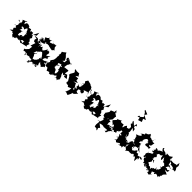

<svg xmlns="http://www.w3.org/2000/svg" viewBox="375 -3171 5431 5431"><g transform="rotate(45 3090.0 -456.0)"><path d="M233 -256C224 -286 226 -251 269 -260C215 -250 267 -272 263 -344C192 -328 222 -356 235 -380C301 -383 318 -343 324 -351C340 -419 370 -430 364 -437C438 -397 380 -358 445 -339C480 -392 435 -319 416 -310C454 -317 525 -289 467 -297C456 -314 442 -297 445 -218C462 -232 462 -255 442 -191C417 -208 455 -140 437 -194C407 -153 370 -149 385 -102C356 -125 427 -83 395 -219C415 -188 306 -147 367 -116C256 -133 290 -131 311 -162C256 -196 249 -156 297 -177C321 -226 302 -238 331 -217C266 -259 361 -290 364 -285L210 -253ZM522 0 527 -16 676 -50 687 -51H716L693 -83L725 -170L677 -167L670 -222L619 -276L655 -341L638 -349L600 -427L601 -420L699 -475L694 -587L624 -453L582 -380L572 -464C531 -453 516 -461 486 -459C530 -397 516 -480 505 -432C497 -438 481 -412 457 -496C358 -455 353 -511 385 -503C348 -513 319 -548 277 -533C267 -543 245 -543 222 -459C215 -455 214 -478 193 -519C177 -535 242 -552 224 -573C187 -552 180 -542 98 -515C162 -454 103 -421 145 -408C105 -416 84 -422 130 -398C137 -394 96 -430 59 -414C89 -358 92 -400 46 -441C36 -461 -10 -412 71 -420C55 -470 33 -399 140 -423C76 -425 130 -330 80 -340C121 -359 122 -329 69 -260C60 -268 6 -269 48 -285C5 -217 74 -284 88 -269C75 -230 92 -258 125 -226C89 -171 56 -187 103 -127C93 -88 65 -67 62 -76C102 -91 108 -148 44 -66C-11 -76 30 -55 87 -67C101 -78 149 -88 134 -60C222 -25 201 -23 174 -22C223 41 196 -2 239 -23C210 -13 203 36 195 -2C260 60 268 45 245 18C311 24 349 -34 320 4C293 -38 379 -49 346 -43C367 -46 407 -4 455 -57C406 -38 440 -113 449 -27C481 -90 491 -117 545 -104C552 -99 507 -75 569 -113L554 -38L463 -77L475 -30Z M1210 -92C1177 -60 1234 -28 1238 -62C1168 -45 1179 48 1208 11C1124 2 1200 11 1122 55C1112 47 1080 61 1067 115C1071 93 1078 57 1102 105C1025 -14 1075 1 1008 -60C995 -28 1047 -49 1006 -99C1043 -69 1068 -107 1066 -131C1071 -118 965 -73 972 -70C1017 -157 999 -209 1048 -143C1016 -195 1050 -175 1035 -185C1053 -180 1096 -228 1108 -263C1081 -209 1148 -252 1114 -270C1131 -260 1165 -239 1217 -162C1205 -201 1228 -169 1228 -107C1228 -91 1191 -147 1233 -153L1250 -107ZM1285 -648C1254 -704 1288 -678 1286 -673C1212 -656 1156 -633 1142 -717C1167 -634 1213 -642 1221 -646C1136 -627 1105 -592 1087 -611C1090 -685 1045 -614 1117 -684C1100 -685 1073 -659 1016 -654C1011 -663 972 -758 997 -714C993 -682 998 -650 898 -616C928 -585 917 -614 917 -618C903 -575 953 -548 954 -512C880 -555 879 -537 831 -550C840 -538 860 -523 824 -506C877 -573 840 -576 960 -529C938 -555 818 -555 866 -486C874 -469 789 -486 863 -512C821 -511 850 -470 847 -483C862 -519 829 -460 823 -421C890 -486 858 -421 847 -389C824 -410 820 -379 862 -393C803 -406 836 -416 857 -389C824 -383 822 -383 826 -380C797 -468 746 -451 655 -435L758 -410L735 -364L756 -309L821 -300L771 -152L829 -166L815 -60L745 16L699 36L712 35C742 141 763 57 781 72C838 95 794 52 870 111C807 87 837 66 809 100C832 48 809 135 847 157C870 71 818 127 818 83C881 47 857 129 907 102C962 87 940 97 973 87C981 117 1014 92 1079 116C1056 180 1067 162 1043 212C1046 251 979 172 1022 227C1058 175 976 172 1072 164C1081 153 1070 192 1004 254C1033 226 1032 261 1064 230C1111 133 1116 125 1219 169C1211 167 1194 174 1157 179C1227 115 1247 127 1239 165C1259 183 1217 164 1263 155C1253 89 1267 97 1306 140C1302 208 1245 173 1256 113C1312 173 1263 154 1327 68C1273 79 1313 43 1287 -25C1359 55 1378 25 1396 64C1359 101 1452 31 1460 0C1478 67 1446 -30 1489 6C1480 -58 1419 -64 1483 -72C1388 -59 1429 -94 1377 -54C1366 -71 1417 9 1418 -61C1385 -2 1414 -29 1389 -164C1368 -149 1408 -57 1451 -115C1387 -133 1471 -120 1470 -140C1434 -119 1408 -110 1440 -175C1341 -103 1329 -131 1302 -108C1282 -113 1289 -218 1378 -219C1363 -206 1390 -268 1356 -249C1360 -322 1412 -343 1374 -330C1338 -279 1290 -293 1318 -269C1261 -271 1280 -303 1298 -352C1270 -396 1297 -378 1275 -406C1206 -417 1208 -356 1241 -420C1256 -404 1212 -351 1196 -428C1166 -382 1164 -345 1101 -289C1146 -292 1041 -315 1047 -381C1007 -321 993 -317 987 -397C935 -357 927 -370 1015 -336C925 -350 966 -296 941 -292L964 -373L858 -363C874 -374 904 -384 942 -412C921 -385 955 -359 866 -460C926 -424 961 -438 935 -430C905 -449 965 -430 1023 -477C1002 -528 996 -550 1028 -532C1010 -578 1049 -536 1006 -489C1024 -532 1034 -474 1003 -496C1056 -522 1055 -507 1052 -510C1130 -548 1095 -495 1136 -539C1104 -487 1186 -540 1159 -507C1221 -511 1230 -483 1296 -492C1244 -470 1281 -470 1271 -487C1314 -468 1294 -537 1352 -529L1293 -605L1287 -688Z M1953 -588 1884 -617 1809 -664 1838 -613 1786 -677 1754 -648 1762 -585 1795 -605 1788 -506 1763 -476 1775 -370C1855 -321 1773 -332 1805 -384C1818 -339 1859 -346 1779 -337C1788 -312 1819 -287 1803 -203C1787 -247 1881 -207 1826 -232C1873 -150 1811 -91 1841 -116C1889 -119 1782 -99 1809 -59C1820 -107 1764 -108 1774 -174C1771 -115 1758 -198 1730 -190C1712 -172 1656 -236 1662 -247C1683 -236 1686 -260 1595 -194C1622 -194 1628 -204 1583 -154C1595 -143 1603 -151 1600 -162C1596 -183 1672 -152 1688 -247C1670 -291 1712 -287 1763 -341L1686 -315L1681 -368L1780 -398L1776 -498L1716 -487L1763 -540L1715 -625L1652 -689L1631 -735L1549 -671L1523 -661L1539 -593L1523 -528L1584 -540L1619 -583L1545 -529L1531 -467L1536 -421L1522 -341L1465 -259L1491 -216C1570 -257 1528 -213 1524 -271C1550 -274 1541 -246 1494 -266C1492 -173 1442 -151 1435 -136C1512 -137 1428 -148 1460 -137C1455 -57 1507 -50 1434 -80C1436 -91 1438 -57 1516 -50C1512 -54 1600 -60 1623 -58C1518 -60 1546 -69 1568 -27C1613 66 1590 7 1680 1C1691 -2 1696 76 1722 22C1762 74 1765 -21 1742 9C1744 -6 1845 33 1777 -38C1863 -18 1867 -46 1872 -64C1830 -53 1838 11 1819 -53C1821 15 1831 -32 1792 -27C1890 -39 1840 -50 1903 -78C1906 -9 1954 -11 1994 19C1931 19 1939 -63 1886 7C1910 -69 1944 9 1962 -22C1951 6 1991 -27 1991 6C1946 6 2024 11 1997 -64C1997 -12 2041 -60 2057 -56C2019 -49 1992 -8 2019 -27C2039 -99 2022 -81 1994 -175C1976 -161 1976 -168 1957 -267C2017 -211 2012 -242 2007 -176C2005 -229 2048 -267 2073 -268C2017 -206 2060 -188 2175 -213L2164 -214L2089 -307L2017 -283L2023 -326L2036 -390L2027 -416L1876 -398L1892 -502L1920 -543L1936 -592L1962 -619L1967 -560Z M2351 -513 2340 -508 2305 -572 2205 -566 2154 -584 2143 -559 2191 -506 2179 -467 2130 -383 2126 -336 2156 -327 2239 -187 2225 -162 2236 -122 2325 -107 2342 -73 2445 -115 2433 -32 2389 78 2415 63 2501 95 2551 -7 2557 -75C2549 -80 2519 -71 2555 -38C2537 -82 2616 11 2551 -66C2520 -70 2578 -8 2631 -83C2647 -113 2616 -95 2590 -107C2692 -72 2604 -95 2693 -137C2615 -151 2666 -135 2601 -170C2606 -152 2612 -205 2604 -235C2636 -263 2706 -268 2688 -218C2718 -202 2705 -255 2730 -221C2713 -198 2777 -232 2764 -245C2796 -321 2726 -318 2726 -291C2752 -369 2782 -333 2831 -364C2836 -373 2858 -385 2901 -307C2878 -381 2836 -408 2869 -494C2891 -483 2941 -438 2850 -470C2850 -510 2880 -482 2838 -509L2825 -540L2747 -570L2762 -577L2628 -610L2579 -536L2618 -484L2568 -426C2555 -451 2591 -449 2610 -448C2604 -507 2621 -480 2603 -356C2584 -393 2530 -407 2539 -394C2604 -411 2623 -315 2585 -334C2596 -284 2529 -307 2500 -358C2552 -247 2493 -266 2516 -250C2603 -214 2508 -186 2527 -213C2505 -208 2563 -237 2482 -200C2570 -122 2508 -103 2554 -126L2487 -142L2484 -224L2457 -260L2434 -310L2346 -297L2413 -328L2468 -352L2385 -378L2386 -449L2276 -445L2364 -510Z M3096 -256C3087 -286 3089 -251 3132 -260C3078 -250 3130 -272 3126 -344C3055 -328 3085 -356 3098 -380C3164 -383 3181 -343 3187 -351C3203 -419 3233 -430 3227 -437C3301 -397 3243 -358 3308 -339C3343 -392 3298 -319 3279 -310C3317 -317 3388 -289 3330 -297C3319 -314 3305 -297 3308 -218C3325 -232 3325 -255 3305 -191C3280 -208 3318 -140 3300 -194C3270 -153 3233 -149 3248 -102C3219 -125 3290 -83 3258 -219C3278 -188 3169 -147 3230 -116C3119 -133 3153 -131 3174 -162C3119 -196 3112 -156 3160 -177C3184 -226 3165 -238 3194 -217C3129 -259 3224 -290 3227 -285L3073 -253ZM3385 0 3390 -16 3539 -50 3550 -51H3579L3556 -83L3588 -170L3540 -167L3533 -222L3482 -276L3518 -341L3501 -349L3463 -427L3464 -420L3562 -475L3557 -587L3487 -453L3445 -380L3435 -464C3394 -453 3379 -461 3349 -459C3393 -397 3379 -480 3368 -432C3360 -438 3344 -412 3320 -496C3221 -455 3216 -511 3248 -503C3211 -513 3182 -548 3140 -533C3130 -543 3108 -543 3085 -459C3078 -455 3077 -478 3056 -519C3040 -535 3105 -552 3087 -573C3050 -552 3043 -542 2961 -515C3025 -454 2966 -421 3008 -408C2968 -416 2947 -422 2993 -398C3000 -394 2959 -430 2922 -414C2952 -358 2955 -400 2909 -441C2899 -461 2853 -412 2934 -420C2918 -470 2896 -399 3003 -423C2939 -425 2993 -330 2943 -340C2984 -359 2985 -329 2932 -260C2923 -268 2869 -269 2911 -285C2868 -217 2937 -284 2951 -269C2938 -230 2955 -258 2988 -226C2952 -171 2919 -187 2966 -127C2956 -88 2928 -67 2925 -76C2965 -91 2971 -148 2907 -66C2852 -76 2893 -55 2950 -67C2964 -78 3012 -88 2997 -60C3085 -25 3064 -23 3037 -22C3086 41 3059 -2 3102 -23C3073 -13 3066 36 3058 -2C3123 60 3131 45 3108 18C3174 24 3212 -34 3183 4C3156 -38 3242 -49 3209 -43C3230 -46 3270 -4 3318 -57C3269 -38 3303 -113 3312 -27C3344 -90 3354 -117 3408 -104C3415 -99 3370 -75 3432 -113L3417 -38L3326 -77L3338 -30Z M3842 -513 3785 -582 3780 -509 3676 -466 3679 -405 3604 -292 3615 -319 3621 -246 3631 -218 3714 -183 3731 -214 3672 -170 3717 -130 3684 -36 3593 -5 3674 -17 3662 106 3673 177 3750 186 3781 218 3795 209 3772 138 3752 162 3812 98 3708 18C3822 -16 3828 -1 3869 12C3897 5 3899 6 3973 2C3932 11 4003 -12 3960 -55C3973 -32 3953 1 3999 16C3983 -42 4053 7 4004 -39C4004 6 3988 68 3950 63C3976 32 3993 108 3990 62C3968 68 3994 80 4007 79C4065 19 4022 7 4031 19C4009 38 4088 -42 4084 -51C4131 -60 4108 -54 4102 -76C4177 -70 4106 -110 4046 -66C4088 -142 4171 -142 4161 -79C4143 -69 4217 -150 4197 -115C4259 -101 4207 -172 4194 -198C4234 -155 4194 -174 4235 -197C4218 -217 4255 -218 4241 -176C4276 -257 4266 -231 4295 -194C4260 -244 4277 -242 4316 -339L4233 -368L4215 -438L4131 -428L4091 -457L4114 -485L4001 -429L3979 -435L3990 -399L3906 -305L3933 -269C4028 -215 3997 -156 4008 -241C4083 -217 4010 -218 4091 -138C4096 -153 3988 -201 4020 -134C3970 -158 3945 -130 3919 -128C3985 -93 4055 -138 3997 -121C4075 -167 4099 -136 4056 -85C4084 -98 4047 -113 4044 -114C3955 -88 3954 -111 3925 -136C3935 -125 3900 -144 3900 -101C3884 -103 3872 -191 3882 -196C3874 -181 3898 -234 3912 -248C3913 -199 3895 -240 3801 -248C3801 -215 3762 -209 3788 -277C3787 -286 3787 -228 3802 -154L3818 -227L3892 -320L3893 -380L3898 -431L3914 -436L3807 -511L3821 -518Z M4345 -881 4397 -900 4413 -816 4527 -853 4488 -943 4570 -973 4436 -1045 4486 -1113 4358 -1166 4355 -1159 4354 -1139 4401 -1101 4468 -988 4391 -922 4352 -930 4327 -881ZM4336 -199C4384 -192 4403 -170 4361 -152C4383 -148 4380 -168 4313 -162C4379 -101 4349 -106 4352 -49C4330 -19 4338 -75 4328 -79C4289 -35 4371 -56 4367 -86C4368 -65 4390 40 4335 45C4328 5 4366 13 4415 68C4475 43 4466 30 4519 9C4561 67 4484 112 4530 21C4557 46 4535 93 4587 43C4623 49 4563 28 4633 63C4646 63 4607 -24 4683 -8C4700 -54 4710 -14 4681 -68C4714 -95 4651 -124 4747 -147C4694 -170 4719 -182 4713 -180C4708 -214 4698 -208 4662 -151C4567 -221 4559 -202 4580 -144C4543 -246 4507 -181 4481 -258C4535 -207 4508 -212 4515 -269C4540 -240 4471 -267 4477 -311L4589 -159L4520 -240L4530 -304L4492 -375L4473 -371L4483 -421L4464 -554L4541 -483L4527 -572L4486 -580L4464 -638L4516 -668L4463 -710L4456 -636L4437 -627L4342 -713L4335 -667L4368 -637L4341 -596L4413 -535L4408 -459L4343 -438L4307 -483L4268 -427L4240 -294L4333 -272L4323 -179Z M4962 -123C4986 -143 4904 -113 4907 -93C4855 -122 4820 -136 4900 -127C4795 -136 4853 -146 4859 -250C4825 -274 4777 -232 4758 -272C4785 -212 4840 -273 4755 -247C4831 -280 4854 -290 4826 -209C4874 -247 4852 -152 4878 -140C4869 -172 4887 -208 4869 -224C4929 -257 4946 -248 4987 -253C4944 -269 4995 -332 4986 -247C4998 -247 4971 -222 5054 -206C5061 -195 5019 -225 5102 -188L5054 -224L4982 -303C4953 -363 4933 -323 4972 -373C4958 -379 4891 -367 4955 -418C4864 -381 4891 -375 4879 -401C4891 -473 4909 -440 4921 -476C4885 -470 4945 -526 4927 -460C4912 -512 4912 -507 4922 -532C4928 -533 4918 -540 4904 -550C4912 -552 4901 -537 4929 -557C4922 -567 4985 -642 4991 -623C4992 -603 5021 -634 5050 -584C4985 -616 5016 -627 5055 -555C5047 -557 5074 -592 5076 -552C4997 -478 5088 -439 5049 -458L5174 -466C5190 -443 5212 -439 5211 -520C5155 -507 5141 -505 5142 -555C5209 -535 5177 -611 5211 -673C5131 -665 5145 -686 5145 -661C5123 -692 5129 -678 5127 -736C5114 -762 5201 -765 5149 -764C5121 -759 5102 -668 5124 -684C5050 -692 5044 -735 4994 -709C5020 -757 4956 -704 4993 -766C4973 -735 4977 -768 4940 -799C4958 -822 4946 -770 4874 -704C4943 -752 4911 -712 4941 -699C4922 -764 4918 -729 4811 -697C4849 -718 4825 -654 4844 -651C4840 -682 4734 -609 4738 -582C4787 -641 4766 -608 4762 -610C4818 -529 4820 -600 4757 -535C4721 -494 4767 -516 4751 -546C4762 -515 4732 -529 4658 -491C4713 -446 4722 -463 4701 -430C4747 -417 4691 -372 4751 -394C4747 -411 4692 -376 4749 -377C4694 -358 4783 -402 4707 -335C4750 -328 4721 -377 4780 -287C4771 -278 4731 -252 4754 -283C4699 -291 4713 -246 4674 -202C4679 -206 4713 -207 4681 -169C4596 -123 4622 -137 4582 -166C4659 -128 4650 -175 4727 -169C4727 -146 4687 -89 4740 -64C4718 -108 4668 -69 4671 -65C4711 -71 4645 -81 4683 -99C4719 -51 4714 18 4704 -35C4714 4 4786 -6 4762 63C4837 -26 4862 10 4844 -9C4919 15 4957 -15 4969 -12C4979 -14 4979 -17 4982 -66C4953 -19 5056 -52 5010 -58C5012 -17 5054 -32 5033 15C5070 -27 5081 -20 5051 -29C5135 9 5082 -14 5152 86C5180 -54 5127 -66 5204 -17C5197 -29 5197 -83 5179 -72C5229 -31 5176 -120 5180 -110C5269 -57 5255 -92 5280 -86C5239 -153 5213 -114 5200 -126C5182 -136 5139 -75 5197 -117L5112 -99L5092 -147L5004 -126C4978 -110 4963 -148 5012 -93C5041 -146 5038 -91 5089 -143C5031 -83 5033 -152 5024 -178L5005 -199L4920 -87Z M5485 -349C5532 -356 5485 -319 5492 -335C5467 -384 5480 -405 5521 -437C5533 -461 5461 -500 5498 -514C5450 -466 5469 -500 5500 -547C5507 -575 5546 -565 5586 -534C5509 -560 5610 -610 5561 -602C5541 -569 5571 -535 5610 -609C5646 -530 5597 -555 5665 -478C5700 -485 5667 -574 5684 -592C5712 -596 5645 -559 5732 -568C5717 -580 5692 -595 5712 -533C5727 -561 5740 -498 5743 -497C5745 -455 5833 -490 5825 -441C5838 -417 5873 -417 5855 -430C5881 -452 5853 -402 5812 -374C5903 -399 5823 -427 5835 -386C5812 -319 5837 -288 5777 -335C5860 -337 5838 -282 5810 -234C5836 -257 5822 -188 5827 -250C5805 -248 5847 -236 5763 -207C5793 -202 5805 -164 5745 -198C5803 -211 5764 -170 5728 -240C5707 -248 5773 -170 5694 -160C5698 -161 5705 -190 5715 -172C5659 -191 5686 -108 5651 -143C5639 -138 5628 -103 5631 -66C5618 -80 5592 -160 5536 -106C5564 -147 5505 -136 5452 -192C5471 -172 5507 -244 5517 -264C5501 -285 5486 -328 5533 -311C5500 -345 5507 -301 5545 -351C5525 -326 5577 -286 5578 -257L5485 -338L5468 -325ZM5938 -580 6018 -572 6083 -554 6068 -504 6102 -525 6180 -521 6163 -580 6129 -628 6141 -707 6102 -787 6078 -666 6064 -694 6036 -678 5967 -666 5851 -673 5849 -779 5768 -721C5661 -722 5674 -730 5637 -730C5666 -741 5693 -678 5658 -680C5649 -680 5649 -673 5667 -647C5620 -705 5623 -717 5580 -715C5603 -716 5590 -715 5562 -722C5479 -742 5518 -781 5504 -787C5466 -758 5477 -747 5484 -726C5505 -722 5507 -663 5571 -683C5542 -674 5505 -674 5429 -618C5419 -660 5459 -599 5419 -597C5399 -603 5431 -608 5345 -630C5329 -538 5406 -594 5315 -537C5366 -509 5384 -543 5304 -486C5354 -455 5384 -470 5390 -497C5404 -469 5360 -447 5462 -507C5453 -482 5408 -498 5377 -516C5391 -425 5359 -396 5351 -420C5267 -368 5291 -367 5269 -348C5284 -387 5218 -418 5279 -386C5236 -301 5217 -323 5263 -233C5271 -267 5264 -253 5241 -236C5227 -185 5304 -178 5284 -234C5247 -235 5275 -148 5282 -235C5401 -189 5312 -208 5349 -224C5294 -228 5277 -179 5298 -169C5313 -108 5393 -134 5353 -75C5426 -57 5395 -82 5450 -86C5390 -33 5408 -49 5484 -15C5502 -37 5446 -76 5446 -122C5404 -112 5471 -114 5446 -180C5398 -100 5449 -94 5465 -99C5456 -50 5463 -73 5514 -57C5490 -43 5474 -17 5578 -37C5524 21 5620 5 5622 29C5582 0 5582 -58 5601 -20C5587 -45 5665 13 5652 -15C5624 87 5683 2 5622 46C5668 32 5679 77 5736 56C5693 28 5758 52 5735 11C5775 -4 5782 48 5735 10C5791 9 5794 -7 5726 0C5745 21 5729 -66 5711 -64C5728 -66 5808 -104 5795 -103C5795 -34 5818 -60 5836 -80C5828 -103 5857 -119 5947 -66C5908 -122 5965 -106 5930 -109C5975 -106 5880 -147 5938 -67C5950 -33 5919 -69 5946 -98C5976 -144 5981 -64 5976 -131C5966 -177 6004 -166 6008 -190C5993 -131 5998 -184 5999 -212C6026 -264 6050 -264 6077 -303C6019 -309 6026 -343 5994 -331C5931 -395 5916 -355 5936 -370C5955 -367 6013 -352 6039 -370C6051 -397 6046 -405 6049 -448C6044 -406 6050 -435 6036 -441C6030 -398 5965 -423 6008 -382C5934 -468 5921 -396 5909 -428C5957 -510 5968 -533 5998 -475C5968 -562 5984 -494 6001 -539C5980 -490 5951 -534 5956 -512C5997 -506 6031 -520 6035 -479C6020 -467 5989 -540 5943 -543C5944 -495 5905 -576 5931 -511C5920 -513 5922 -544 5894 -641C5866 -624 5809 -680 5853 -707L5872 -651L5957 -599Z"/></g></svg>

Font: Hussar Lance
Style: Regular
Weight: 700
Foundry: Cannot Into Space Fonts, PlusOne Fonts
Version: Version 2.27